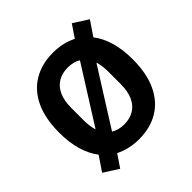

<svg xmlns="http://www.w3.org/2000/svg" viewBox="-210 -916 1134 1134"><g transform="rotate(-45 357.0 -349.0)"><path d="M357 12Q315 12 277 3Q239 -6 207 -22L154 56L62 -3L123 -93Q88 -138 69 -202.5Q50 -267 50 -349Q50 -468 88 -548Q126 -628 195.5 -669Q265 -710 357 -710Q399 -710 437 -701.5Q475 -693 507 -676L560 -754L652 -695L591 -605Q626 -560 645 -496Q664 -432 664 -349Q664 -231 626 -150.5Q588 -70 519 -29Q450 12 357 12ZM357 -586Q309 -586 274.5 -564.5Q240 -543 222 -502.5Q204 -462 204 -404V-294Q204 -272 207 -251Q210 -230 215 -213H217L357 -435L439 -565Q423 -576 402 -581Q381 -586 357 -586ZM357 -112Q405 -112 439.5 -133.5Q474 -155 492 -195.5Q510 -236 510 -294V-404Q510 -427 507 -447.5Q504 -468 499 -485H497L357 -263L275 -133Q292 -123 312.5 -117.5Q333 -112 357 -112Z"/></g></svg>

Font: IBM Plex Sans Var
Style: Regular
Weight: 400
Designer: Mike Abbink, Paul van der Laan, Pieter van Rosmalen
Foundry: Bold Monday
Version: Version 3.000